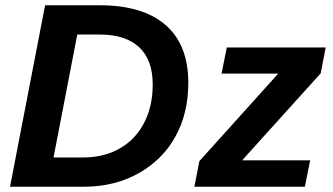

<svg xmlns="http://www.w3.org/2000/svg" viewBox="-20 -708 1262 728"><path d="M358 -688Q522 -688 608 -613Q694 -538 694 -394Q694 -278 645 -190Q621 -146 585.5 -111Q550 -76 505.5 -51Q461 -26 409 -13Q357 0 300 0H18L151 -688ZM183 -111H295Q355 -111 403.5 -130.5Q452 -150 486.5 -186Q521 -222 540 -273Q559 -324 559 -388Q559 -481 507.5 -529Q456 -577 359 -577H273ZM717 0 736 -97 1035 -429H820L840 -528H1215L1196 -430L898 -100H1156L1136 0Z"/></svg>

Font: Libra Sans Modern
Style: Bold Italic
Weight: 700
Italic angle: -12°
Foundry: Stefan Peev, Context Ltd
Version: Version 1.000